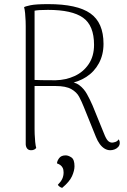

<svg xmlns="http://www.w3.org/2000/svg" viewBox="-20 -721 619 933"><path d="M131 9Q119 9 112.5 1.5Q106 -6 105 -19V-594Q105 -601 104.5 -619Q104 -637 102 -657Q100 -677 97 -686Q102 -690 128 -695.5Q154 -701 214 -701Q355 -701 419 -656Q483 -611 483 -508Q483 -455 460.5 -413.5Q438 -372 399 -347Q360 -322 310 -314L308 -324Q343 -324 365.5 -307Q388 -290 402.5 -264Q417 -238 430 -208L485 -73Q495 -47 504 -37.5Q513 -28 525 -28Q530 -28 540 -31Q550 -34 557 -44Q560 -39 561 -35Q562 -31 562 -27Q562 -15 554 -6.5Q546 2 535.5 5.5Q525 9 516 9Q501 9 488 1Q475 -7 464.5 -21.5Q454 -36 446 -56L387 -202Q377 -227 365 -250Q353 -273 326.5 -288Q300 -303 250 -303H140L132 -333Q155 -332 183 -331.5Q211 -331 250 -331Q300 -332 342.5 -351.5Q385 -371 411 -409.5Q437 -448 437 -503Q437 -597 383.5 -635Q330 -673 213 -673Q189 -673 173 -672Q157 -671 148 -669V-93Q148 -87 148.5 -69Q149 -51 151 -31.5Q153 -12 156 -2Q153 2 147 5.5Q141 9 131 9ZM282 192Q275 190 269.5 186Q264 182 261 177Q276 162 282.5 148Q289 134 289 117Q289 103 284.5 94.5Q280 86 273 81Q266 76 257 73Q257 62 267 48Q277 34 299 34Q312 34 327 44Q342 54 342 87Q342 108 330 135Q318 162 282 192Z"/></svg>

Font: Arima Thin ExtraLight
Style: Regular
Weight: 250
Version: Version 1.100